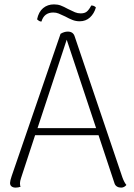

<svg xmlns="http://www.w3.org/2000/svg" viewBox="-20 -846 610 875"><path d="M556 -3Q546 9 532 9Q521 9 513 4Q505 -1 502 -10L429 -230H140L76 -35Q71 -20 71 -11Q71 1 74 5Q63 9 51 9Q39 9 32 3Q25 -3 26 -14Q26 -22 33 -43L256 -692Q273 -702 289 -702Q313 -702 320 -681L538 -37Q546 -15 556 -3ZM418 -262 284 -665 151 -262ZM343 -749Q326 -749 310.5 -755Q295 -761 277 -771Q258 -780 247 -784.5Q236 -789 223 -789Q181 -789 169 -748H167Q159 -748 149 -758Q156 -792 176.5 -809Q197 -826 226 -826Q243 -826 256.5 -821Q270 -816 290 -805Q310 -795 322 -790Q334 -785 348 -785Q366 -785 376 -793.5Q386 -802 396 -821Q409 -821 417 -812Q409 -784 390 -766.5Q371 -749 343 -749Z"/></svg>

Font: Arima Madurai ExtraLight
Style: Regular
Weight: 275
Designer: Joana Correia and Natanael Gama
Foundry: NDISCOVER
Version: Version 1.019